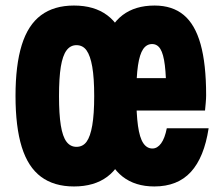

<svg xmlns="http://www.w3.org/2000/svg" viewBox="-20 -654 790 693"><path d="M247 19Q175 19 128 -16Q81 -51 58.5 -123.5Q36 -196 36 -308Q36 -419 58.5 -491.5Q81 -564 128 -599Q175 -634 247 -634Q320 -634 367 -599Q414 -564 436.5 -491.5Q459 -419 459 -307Q459 -196 436.5 -123.5Q414 -51 367 -16Q320 19 247 19ZM256 -124Q279 -124 292.5 -142.5Q306 -161 313 -201.5Q320 -242 320 -307Q320 -373 313 -413Q306 -453 292.5 -472Q279 -491 256 -491Q234 -491 220 -472Q206 -453 199.5 -413Q193 -373 193 -307Q193 -242 199.5 -201.5Q206 -161 220 -142.5Q234 -124 256 -124ZM537 19Q468 19 422.5 -16.5Q377 -52 355 -125Q333 -198 333 -311Q333 -422 355 -493.5Q377 -565 422.5 -599.5Q468 -634 538 -634Q602 -634 643 -600Q684 -566 704 -494.5Q724 -423 724 -311Q724 -298 722.5 -282Q721 -266 720 -255H452V-372H630L580 -311Q580 -378 575 -418.5Q570 -459 559 -477Q548 -495 529 -495Q509 -495 496.5 -476.5Q484 -458 478 -417.5Q472 -377 472 -311Q472 -243 478 -200Q484 -157 497 -137.5Q510 -118 530 -118Q548 -118 561.5 -136.5Q575 -155 582 -191H733Q717 -86 669 -33.5Q621 19 537 19Z"/></svg>

Font: Martian Mono SemiExpanded
Style: Bold
Weight: 700
Width: 6
Designer: Roman Shamin
Foundry: Evil Martians
Version: Version 1.000